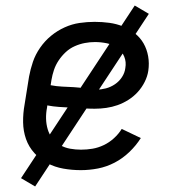

<svg xmlns="http://www.w3.org/2000/svg" viewBox="-20 -607 640 694"><path d="M272 8Q240 8 209 2.5Q178 -3 151.5 -17Q125 -31 104.5 -53.5Q84 -76 74 -104.5Q64 -133 63.5 -165Q63 -197 69 -230L85 -330Q90 -357 99 -383.5Q108 -410 125 -434.5Q142 -459 164.5 -477.5Q187 -496 213.5 -508Q240 -520 267.5 -524Q295 -528 322 -528Q349 -528 375 -524.5Q401 -521 424.5 -511.5Q448 -502 467.5 -486.5Q487 -471 499 -450Q511 -429 515.5 -403.5Q520 -378 516 -351Q513 -331 503 -311Q493 -291 478 -274.5Q463 -258 444 -246Q425 -234 405 -227Q385 -220 364 -217Q343 -214 322 -214Q301 -214 279.5 -215.5Q258 -217 236.5 -218Q215 -219 193.5 -220.5Q172 -222 151 -226L150 -218Q146 -198 146.5 -178Q147 -158 152.5 -139.5Q158 -121 169.5 -106.5Q181 -92 197.5 -82.5Q214 -73 233.5 -69.5Q253 -66 273 -66Q294 -66 314.5 -69.5Q335 -73 355 -82.5Q375 -92 392 -107.5Q409 -123 420 -141L489 -108Q472 -81 447.5 -57.5Q423 -34 394 -19Q365 -4 334 2Q303 8 272 8ZM328 -283Q345 -283 362.5 -287.5Q380 -292 395.5 -302.5Q411 -313 421 -328.5Q431 -344 433 -361Q437 -383 429 -402.5Q421 -422 404.5 -434Q388 -446 366.5 -450.5Q345 -455 323 -455Q305 -455 286.5 -451.5Q268 -448 250 -440Q232 -432 217.5 -418.5Q203 -405 192 -388.5Q181 -372 175 -354Q169 -336 166 -318L163 -299Q184 -295 204.5 -294Q225 -293 246 -292Q267 -291 287 -287Q307 -283 328 -283ZM107 67 56 37 467 -587 518 -557Z"/></svg>

Font: Iosevka Etoile
Style: Italic
Weight: 400
Italic angle: -9°
Designer: Belleve Invis
Foundry: Belleve Invis
Version: Version 22.1.2; ttfautohint (v1.8.4)